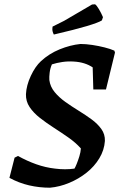

<svg xmlns="http://www.w3.org/2000/svg" viewBox="-20 -863 565 895"><path d="M213 12Q163 12 115.5 1Q68 -10 24 -34L48 -128L64 -136Q105 -113 148.5 -97.5Q192 -82 237 -77Q284 -71 327 -77Q331 -83 337.5 -99Q344 -115 350 -134.5Q356 -154 357 -171Q333 -198 299.5 -221.5Q266 -245 231 -267.5Q196 -290 166 -313.5Q136 -337 118 -364Q100 -391 101 -424Q103 -465 123.5 -509Q144 -553 171 -578Q209 -613 258 -633Q307 -653 355 -658Q380 -658 410 -653.5Q440 -649 467.5 -642Q495 -635 513 -627L516 -618L474 -446H415L412 -549Q376 -573 325 -576Q297 -578 270.5 -574Q244 -570 222 -563Q214 -545 211.5 -524.5Q209 -504 210 -490Q214 -459 234.5 -434Q255 -409 284.5 -388Q314 -367 346.5 -347Q379 -327 407 -306.5Q435 -286 452.5 -261.5Q470 -237 469 -206Q466 -163 443 -125Q420 -87 383.5 -58Q347 -29 302.5 -10.5Q258 8 213 12ZM231 -702Q224 -715 224 -727L225 -739L279 -766L409 -842L423 -843Q430 -839 441 -820.5Q452 -802 460 -783L455 -768Q440 -758 385 -741.5Q330 -725 231 -702Z"/></svg>

Font: Labrada SemiBold
Style: Italic
Weight: 600
Italic angle: -7°
Designer: Mercedes Jáuregui
Foundry: Omnibus-Type Team
Version: Version 1.000; ttfautohint (v1.8.4.7-5d5b)